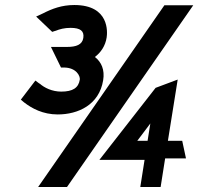

<svg xmlns="http://www.w3.org/2000/svg" viewBox="-20 -745 790 765"><path d="M63 -348 76 -337C107 -313 151 -289 210 -289C291 -289 375 -327 391 -425C398 -467 384 -498 358 -518C381 -535 400 -562 405 -596C408 -616 417 -725 276 -725C226 -725 187 -710 152 -692L124 -679L188 -618L200 -622H201C218 -629 237 -634 261 -634C301 -634 316 -621 312 -594C308 -567 284 -558 247 -558H183L223 -476H234C285 -476 300 -441 298 -428C293 -395 270 -380 224 -380C188 -380 157 -395 138 -412H137L121 -424ZM132 0H247L750 -724H635ZM376 -108H556L539 0H620L638 -114H721L706 -184H649L688 -428L600 -395ZM527 -184 579 -253 568 -184Z"/></svg>

Font: Charger Sport
Style: BlkNrwObl
Weight: 900
Designer: Jasper
Foundry: Cannot Into Space Fonts
Version: Version 1.1